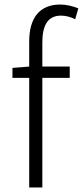

<svg xmlns="http://www.w3.org/2000/svg" viewBox="-20 -828 366 848"><path d="M35 -484H109V0H167V-484H288V-534H167V-641C167 -717 192 -759 249 -759C269 -759 291 -754 312 -743L326 -791C301 -801 273 -808 246 -808C156 -808 109 -750 109 -645V-534L35 -528Z"/></svg>

Font: GenYoGothic2 TW L
Style: Regular
Weight: 300
Version: Version 2.100;PS 2.1;hotconv 16.6.51;makeotf.lib2.5.65220 DE